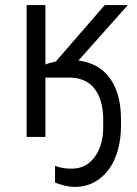

<svg xmlns="http://www.w3.org/2000/svg" viewBox="-20 -540 539 757"><path d="M263 125Q243 125 228 122.5Q213 120 197 114V180Q218 188 237.5 192.5Q257 197 275 197Q316 197 349.5 179.5Q383 162 407 130.5Q431 99 444 54.5Q457 10 457 -43V-71Q457 -128 443 -171.5Q429 -215 403 -244.5Q377 -274 340.5 -288.5Q304 -303 260 -303Q247 -303 233 -302Q219 -301 205.5 -298.5Q192 -296 179 -292.5Q166 -289 153 -283V-234H255Q284 -234 308.5 -224Q333 -214 350.5 -193Q368 -172 377.5 -140.5Q387 -109 387 -67V-40Q387 34 353 79.5Q319 125 263 125ZM159 -520H85V0H159ZM170 -263 241 -247 484 -520H393Z"/></svg>

Font: Fixel Variable
Style: Regular
Weight: 100
Width: 3
Designer: AlfaBravo + MacPaw
Foundry: Kyrylo Tkachov, Marchela Mozhyna, Serhii Makarenko, Maria Weinstein, Zakhar Kryvoshyya
Version: Version 1.211